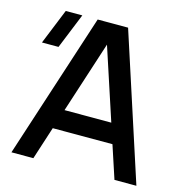

<svg xmlns="http://www.w3.org/2000/svg" viewBox="-106 -819 883 918"><g transform="rotate(15 335.0 -360.0)"><path d="M31.5 0H140L192.5 -162.5H488L541.5 0H650L416 -720H265.5ZM36.5 -545H118.5L189.5 -720H107.5ZM224.5 -260.5 339.5 -615.5 456 -260.5Z"/></g></svg>

Font: Eudonet SemiBold
Style: Regular
Weight: 600
Designer: Mikhail Sharanda
Foundry: Mikhail Sharanda
Version: Version 4.503;Glyphs 3.1.2 (3151)